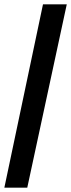

<svg xmlns="http://www.w3.org/2000/svg" viewBox="-53 -692 326 880"><path d="M144 -672H253L72 168H-33Z"/></svg>

Font: Racing Sans One
Style: Regular
Weight: 400
Designer: Pablo Impallari, Rodrigo Fuenzalida
Foundry: Pablo Impallari, Rodrigo Fuenzalida
Version: Version 1.001; ttfautohint (v0.8) -G 200 -r 50